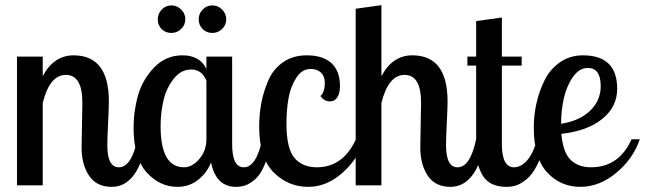

<svg xmlns="http://www.w3.org/2000/svg" viewBox="-20 -720 2506 746"><path d="M46 0V-500H146V-424Q189 -505 266 -505Q403 -505 403 -326Q403 -303 400 -243Q397 -183 397 -156Q397 -70 442 -70Q491 -70 514 -179H551Q518 6 414 6Q355 6 326 -37.5Q297 -81 297 -147Q297 -159 298.5 -233Q300 -307 300 -321Q300 -429 236 -429Q173 -429 146 -320V0Z M499 -223Q499 -290 517 -351.5Q535 -413 580 -459Q625 -505 689 -505Q757 -505 782 -452V-500H882V-160Q882 -70 927 -70Q976 -70 999 -179H1036Q1025 -120 1008.5 -80.5Q992 -41 971.5 -23.5Q951 -6 934 0Q917 6 897 6Q819 6 800 -89Q784 -48 749.5 -21Q715 6 670 6Q600 6 549.5 -50.5Q499 -107 499 -223ZM593 -645Q593 -667 608.5 -683Q624 -699 646 -699Q668 -699 684 -683Q700 -667 700 -645Q700 -623 684 -607.5Q668 -592 646 -592Q623 -592 608 -607Q593 -622 593 -645ZM604 -230Q604 -70 695 -70Q727 -70 754.5 -102.5Q782 -135 782 -179V-407Q764 -450 723 -450Q683 -450 654.5 -413.5Q626 -377 615 -329Q604 -281 604 -230ZM752 -645Q752 -667 767.5 -683Q783 -699 805 -699Q827 -699 843 -683Q859 -667 859 -645Q859 -623 843 -607.5Q827 -592 805 -592Q783 -592 767.5 -607Q752 -622 752 -645Z M987 -227Q987 -274 995 -318Q1003 -362 1022 -406.5Q1041 -451 1079.5 -478Q1118 -505 1172 -505Q1235 -505 1268 -474.5Q1301 -444 1301 -385Q1301 -359 1291 -342.5Q1281 -326 1262 -326Q1240 -326 1225 -347Q1242 -361 1242 -399Q1242 -423 1227.5 -437.5Q1213 -452 1187 -452Q1153 -452 1131 -417.5Q1109 -383 1101 -338Q1093 -293 1093 -240Q1093 -143 1124 -106.5Q1155 -70 1211 -70Q1313 -70 1363 -179H1397Q1372 -103 1310.5 -48.5Q1249 6 1178 6Q1099 6 1043 -50.5Q987 -107 987 -227Z M1362 0V-686L1462 -700V-424Q1505 -505 1582 -505Q1719 -505 1719 -326Q1719 -303 1716 -243Q1713 -183 1713 -156Q1713 -70 1758 -70Q1807 -70 1830 -179H1867Q1834 6 1730 6Q1671 6 1642 -37.5Q1613 -81 1613 -147Q1613 -159 1614.5 -233Q1616 -307 1616 -321Q1616 -429 1552 -429Q1489 -429 1462 -320V0Z M1796 -465V-500H1830V-638L1930 -652V-500H2007V-465H1930V-160Q1930 -70 1977 -70Q2005 -70 2029 -98Q2053 -126 2067 -179H2104Q2088 -120 2068 -80.5Q2048 -41 2026 -23.5Q2004 -6 1986.5 0Q1969 6 1948 6Q1883 6 1856.5 -36.5Q1830 -79 1830 -139V-465Z M2054 -225Q2054 -271 2064 -317Q2074 -363 2095 -406.5Q2116 -450 2155 -477.5Q2194 -505 2245 -505Q2378 -505 2378 -375Q2378 -305 2320 -258Q2262 -211 2161 -200Q2168 -126 2198 -98Q2228 -70 2276 -70Q2385 -70 2434 -179H2466Q2440 -103 2374.5 -48.5Q2309 6 2235 6Q2158 6 2106 -50Q2054 -106 2054 -225ZM2160 -239Q2231 -250 2272.5 -289.5Q2314 -329 2314 -385Q2314 -456 2264 -456Q2231 -456 2206.5 -421.5Q2182 -387 2171 -339Q2160 -291 2160 -239Z"/></svg>

Font: Lobster Two
Style: Regular
Weight: 400
Designer: Pablo Impallari
Foundry: Pablo Impallari. www.impallari.com
Version: Version 1.006